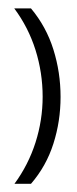

<svg xmlns="http://www.w3.org/2000/svg" viewBox="-20 -369 186 466"><path d="M127 -133.8Q127 -74.7 109.6 -20.3Q92.3 34.2 55.2 77.1H15.1Q48.8 31.2 66.2 -23.2Q83.5 -77.6 83.5 -134.3Q83.5 -192.4 66.2 -247.6Q48.8 -302.7 14.6 -348.6H55.2Q92.3 -304.2 109.6 -248.8Q127 -193.4 127 -133.8Z"/></svg>

Font: NotoSansOldHungarianUI
Style: Regular
Weight: 400
Designer: Monotype Design Team
Foundry: Monotype Imaging Inc.
Version: Version 1001.000; ttfautohint (v1.8.4.7-5d5b)